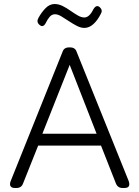

<svg xmlns="http://www.w3.org/2000/svg" viewBox="-20 -936 693 956"><path d="M54 0Q38 0 32.5 -9Q27 -18 33 -34L291 -677Q298 -700 324 -700H329Q355 -700 362 -677L621 -34Q632 0 600 0H590Q566 0 557 -23L483 -211H170L95 -23Q87 0 62 0ZM191 -270H461L327 -613ZM207 -820Q194 -797 177 -812Q160 -826 171 -846Q186 -874 206.5 -895Q227 -916 252 -916Q272 -916 292 -906Q312 -896 331 -882.5Q350 -869 367.5 -859Q385 -849 400 -849Q425 -849 445 -890Q460 -915 477 -900Q493 -885 482 -867Q466 -835 445 -816Q424 -797 400 -797Q382 -797 362 -807.5Q342 -818 322.5 -831Q303 -844 285.5 -854.5Q268 -865 254 -865Q238 -865 227 -852Q216 -839 207 -820Z"/></svg>

Font: Zen Maru Gothic
Style: Regular
Weight: 400
Designer: Yoshimichi Ohira
Foundry: Positype
Version: Version 1.002